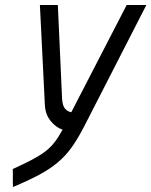

<svg xmlns="http://www.w3.org/2000/svg" viewBox="-20 -520 607 770"><path d="M212 -500 229 -123Q231 -95 241.5 -83.5Q252 -72 266 -70L488 -500H567L316 -10Q291 38 267 71.5Q243 105 211.5 131.5Q180 158 137 181Q94 204 32 230Q31 212 31.5 194Q32 176 31 158Q77 137 107.5 121Q138 105 160 88.5Q182 72 198 51.5Q214 31 231 0Q204 -9 183 -35Q162 -61 160 -98L140 -500Z"/></svg>

Font: Panefresco 400wt
Style: Italic
Weight: 400
Foundry: Campivisivi & Chank Co
Version: Version 1.001